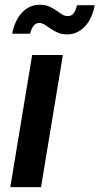

<svg xmlns="http://www.w3.org/2000/svg" viewBox="-20 -773 411 793"><path d="M22.5 0 112.8 -545.9H239.7L149.4 0ZM257.8 -630.9Q236.3 -630.9 219.5 -637.9Q202.6 -645 189.2 -654.5Q175.8 -664.1 164.3 -671.1Q152.8 -678.2 142.1 -678.2Q127.4 -678.2 117.9 -665.3Q108.4 -652.3 104.5 -633.8H30.3Q41.5 -690.4 71.8 -721.9Q102.1 -753.4 144.5 -753.4Q166.5 -753.4 182.9 -746.3Q199.2 -739.3 211.9 -730Q224.6 -720.7 236.1 -713.6Q247.6 -706.5 259.8 -706.5Q275.4 -706.5 283.9 -717.8Q292.5 -729 298.3 -751.5H371.1Q360.4 -693.8 329.3 -662.4Q298.3 -630.9 257.8 -630.9Z"/></svg>

Font: Inter SemiBold
Style: Italic
Weight: 600
Italic angle: -9.3988°
Designer: Rasmus Andersson
Foundry: rsms
Version: Version 4.001;git-66647c0bb